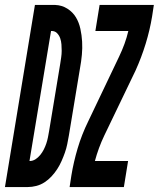

<svg xmlns="http://www.w3.org/2000/svg" viewBox="-66 -755 641 775"><path d="M-46 0 75 -735H157Q184 -734 206 -720Q228 -706 240.5 -685Q253 -664 258.5 -638.5Q264 -613 265.5 -587Q267 -561 264.5 -534Q262 -507 257 -480L212 -208Q209 -191 205.5 -173.5Q202 -156 196 -139Q190 -122 182.5 -105Q175 -88 165 -72.5Q155 -57 142 -43Q129 -29 113.5 -19Q98 -9 80.5 -4.5Q63 0 46 0ZM53 -105Q66 -105 77 -112Q88 -119 96.5 -129.5Q105 -140 111 -152Q117 -164 121 -176Q125 -188 127.5 -200.5Q130 -213 132 -225L177 -497Q179 -510 181 -523.5Q183 -537 183 -550Q183 -563 182 -576Q181 -589 177 -600.5Q173 -612 164.5 -621Q156 -630 142 -630H140ZM215 0 222 -46Q231 -101 247.5 -156.5Q264 -212 290 -265L415 -527Q427 -552 436.5 -578Q446 -604 452 -630H319L336 -735H555L548 -689Q539 -634 522 -578.5Q505 -523 481 -470L355 -208Q343 -183 333.5 -157Q324 -131 317 -105H451L434 0Z"/></svg>

Font: Iosevka Curly Extrabold
Style: Italic
Weight: 800
Italic angle: -9°
Monospace: yes
Designer: Belleve Invis
Foundry: Belleve Invis
Version: Version 22.1.2; ttfautohint (v1.8.4)